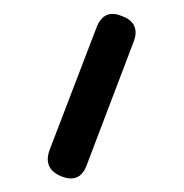

<svg xmlns="http://www.w3.org/2000/svg" viewBox="-20 -748 266 277"><path d="M67.5 -494Q42 -505 51.5 -531.5L119.5 -709Q130.5 -736 156.5 -724.5Q169.5 -720 173.8 -710.2Q178 -700.5 172.5 -687L105 -509.5Q95 -482.5 67.5 -494Z"/></svg>

Font: Jura Light Medium
Style: Regular
Weight: 500
Version: Version 5.106